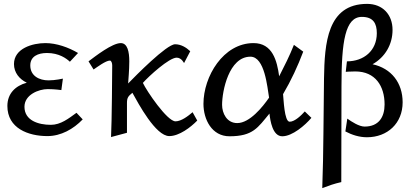

<svg xmlns="http://www.w3.org/2000/svg" viewBox="-20 -686 2130 989"><path d="M18 -140C18 -25 126 15 224 15C294 15 358 -21 406 -71L374 -105C334 -76 293 -43 242 -43C178 -43 106 -65 106 -136C106 -198 179 -227 226 -227C262 -227 296 -222 296 -222L304 -281C304 -281 264 -272 230 -272C182 -272 136 -295 136 -349C136 -396 176 -413 222 -413C284 -413 322 -385 340 -368L382 -413C333 -442 271 -464 214 -464C148 -464 52 -437 52 -356C52 -312 80 -278 118 -260C59 -244 18 -204 18 -140Z M436 -370 462 -328C480 -340 525 -374 546 -374C554 -374 558 -360 558 -349C558 -328 556 -49 552 20L634 -2V-156C634 -183 641 -191 662 -208C693 -152 782 15 852 15C903 15 962 -30 996 -65L972 -108C950 -89 914 -61 884 -61C841 -61 735 -218 716 -259C747 -294 851 -389 890 -389C915 -389 928 -361 928 -361L960 -422C939 -442 912 -458 882 -458C838 -458 677 -294 640 -256C641 -274 646 -324 646 -370C646 -419 637 -464 602 -464C558 -464 472 -397 436 -370Z M1028 -151C1028 -71 1071 16 1162 16C1284 16 1308 -29 1368 -101C1372 -64 1384 16 1434 16C1486 16 1552 -41 1584 -79L1550 -112C1533 -93 1499 -59 1472 -59C1444 -59 1441 -178 1438 -201C1480 -272 1514 -346 1542 -420L1494 -455C1472 -399 1445 -346 1418 -293C1407 -373 1384 -464 1286 -464C1130 -464 1028 -292 1028 -151ZM1124 -146C1124 -217 1159 -394 1270 -394C1344 -394 1357 -236 1366 -183C1333 -135 1266 -52 1202 -52C1148 -52 1124 -103 1124 -146Z M1640 283C1677 269 1699 261 1738 252C1738 252 1739 -130 1739 -242C1739 -472 1758 -599 1844 -599C1903 -599 1921 -565 1921 -515C1921 -425 1854 -370 1767 -370L1761 -316C1761 -316 1784 -318 1810 -318C1914 -318 1961 -242 1961 -148C1961 -83 1931 -34 1858 -34C1830 -34 1791 -59 1769 -75L1759 -9C1793 9 1831 21 1870 21C1976 21 2054 -51 2054 -159C2054 -259 1996 -334 1899 -355C1964 -392 2002 -457 2002 -532C2002 -611 1951 -666 1871 -666C1665 -666 1652 -462 1649 -283C1646 -94 1647 94 1640 283Z"/></svg>

Font: KpMath
Style: SansBold
Weight: 700
Version: Version 0.66